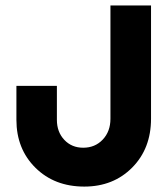

<svg xmlns="http://www.w3.org/2000/svg" viewBox="-20 -670 616 702"><path d="M288.1 12.2Q179.2 12.2 109.6 -56.6Q40 -125.5 40 -231.9V-356H188V-231.9Q188 -187.5 215.1 -158.7Q242.2 -129.9 284.2 -129.9Q327.6 -129.9 355.7 -159.7Q383.8 -189.5 383.8 -235.8V-649.9H532.2V-235.8Q532.2 -127 463.4 -57.4Q394.5 12.2 288.1 12.2Z"/></svg>

Font: Apfel Grotezk
Style: Bold
Weight: 700
Designer: Luigi Gorlero
Foundry: Collletttivo
Version: Version 2.000;FEAKit 1.0